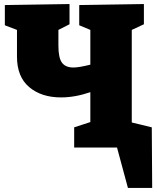

<svg xmlns="http://www.w3.org/2000/svg" viewBox="-20 -730 778 950"><path d="M733 200H613L559 0H347V-100L427 -126V-274Q351 -248 282 -248Q185 -248 124.5 -299Q64 -350 64 -450V-582L4 -605V-705L324 -710V-610L269 -582V-504Q269 -444 286.5 -420Q304 -396 343 -396Q371 -396 427 -410V-582L372 -605V-705L692 -710V-610L632 -582V-124L731 -100Z"/></svg>

Font: Bitter Pro Black
Style: Regular
Weight: 900
Designer: Sol Matas, and Bitter project Authors
Foundry: Sol Matas
Version: Version 1.010